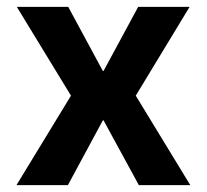

<svg xmlns="http://www.w3.org/2000/svg" viewBox="-20 -540 603 560"><path d="M28 0 187 -261 29 -520H179L280 -333H282L383 -520H533L376 -261L535 0H385L282 -189H280L178 0Z"/></svg>

Font: M PLUS 1 Thin
Style: Bold
Weight: 700
Version: Version 1.001